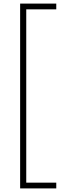

<svg xmlns="http://www.w3.org/2000/svg" viewBox="-20 -828 333 1068"><path d="M92 220V-808H293V-776H126V188H293V220Z"/></svg>

Font: Encode Sans Condensed Condensed Thin
Style: Regular
Weight: 100
Width: 3
Designer: Multiple Designers
Foundry: Impallari Type
Version: Version 3.000; ttfautohint (v1.8.3) -l 8 -r 50 -G 200 -x 14 